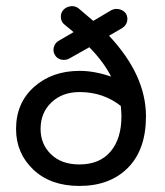

<svg xmlns="http://www.w3.org/2000/svg" viewBox="-20 -597 545 634"><path d="M383 -504 340 -479Q462 -349 462 -213Q462 -103 402.5 -43Q343 17 242 17Q147 17 90 -37Q33 -91 33 -171Q33 -257 92.5 -310Q152 -363 243 -363Q292 -363 347 -344Q322 -393 275 -441L211 -405Q198 -397 183 -400Q168 -403 161 -416Q154 -428 158 -442Q162 -456 175 -463L223 -491L194 -515Q182 -524 181 -539Q180 -554 189 -564Q199 -575 214.5 -576.5Q230 -578 241 -568L288 -528L347 -563Q360 -570 374 -566.5Q388 -563 396 -552Q403 -539 399.5 -525.5Q396 -512 383 -504ZM381 -213Q381 -223 379 -247Q321 -293 243 -293Q186 -293 150 -259Q114 -225 114 -171Q114 -121 148.5 -87.5Q183 -54 242 -54Q309 -54 345 -96.5Q381 -139 381 -213Z"/></svg>

Font: Hoogli Semibold
Style: Regular
Weight: 600
Designer: Anand Singh Naorem
Foundry: Brand New Type
Version: Version 1.00 b007